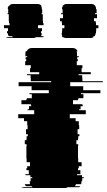

<svg xmlns="http://www.w3.org/2000/svg" viewBox="-77 -940 534 960"><path d="M437 -529H274V-509H339V-489H425V-474H328V-469H340V-449H315V-444H313V-439H288V-419H335V-414H337V-409H326V-394H319V-389H352V-369H272V-349H301V-334H317V-314H319V-294H311V-269H320V-259H314V-244H313V-239H305V-219H314V-209H313V-149H314V-129H331V-109H317V-99H313V-89H325V-69H308V-64H333V-54H342V-49H334V-34H330V-27Q330 -25 329.5 -23Q329 -21 328 -19H303Q302 -14 297 -9H325Q321 -5 319 -4H262Q257 0 248 0H44Q35 0 30 -4H87Q83 -5 81 -9H53Q48 -14 47 -19H73Q72 -22 72 -27V-34H76V-49H84V-54H75V-64H50V-69H67V-89H55V-99H59V-109H73V-129H56V-149H55V-209H56V-219H47V-239H55V-244H56V-259H62V-269H53V-294H61V-314H59V-334H43V-349H14V-369H94V-389H61V-394H68V-409H79V-414H77V-419H30V-439H55V-444H57V-449H82V-469H70V-474H167V-489H81V-509H16V-529H179V-534H77V-549H76V-564H58V-569H119V-579H73V-599H77V-614H49V-634H54V-644H51V-654H59V-659H50V-673Q50 -678 52 -684H57Q64 -700 82 -700H286Q304 -700 311 -684H306Q308 -678 308 -673V-659H317V-654H309V-644H312V-634H307V-614H335V-599H331V-579H377V-569H316V-564H334V-549H335V-534H437ZM132 -773Q132 -764 128 -759H143Q141 -756 138 -754H103Q98 -750 89 -750H-35Q-43 -750 -48 -754H-12Q-15 -756 -17 -759H-33Q-38 -766 -38 -773V-774H-42V-784H-37V-799H-57V-814H-29V-824H-32V-834H-33V-869H-39V-874H-36V-894H-38V-897Q-38 -905 -35 -909H-32Q-26 -920 -13 -920H111Q125 -920 131 -909H129Q132 -905 132 -897V-894H134V-874H131V-869H137V-834H138V-824H141V-814H113V-799H133V-784H128V-774H132ZM403 -814H415V-799H404V-784H403V-774H401V-773Q401 -766 396 -759H392Q390 -756 387 -754H390Q385 -750 377 -750H253Q244 -750 239 -754H236Q235 -755 234 -756.5Q233 -758 231 -759H235Q231 -764 231 -773V-774H233V-784H234V-799H245V-814H233V-824H232V-834H223V-849H238V-869H228V-874H236V-894H233V-897Q233 -905 237 -909H236Q242 -920 256 -920H380Q394 -920 400 -909Q403 -905 403 -897V-894H406V-874H398V-869H408V-849H393V-834H402V-824H403Z"/></svg>

Font: Rubik Glitch
Style: Regular
Weight: 400
Designer: Hubert and Fischer, NaN
Foundry: Hubert and Fischer, NaN
Version: Version 2.200